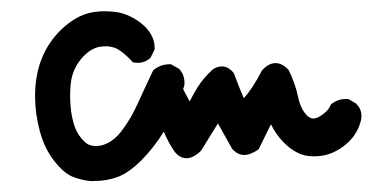

<svg xmlns="http://www.w3.org/2000/svg" viewBox="-20 -173 669 345"><path d="M43 -0.5Q43 -74.7 90.8 -120.6Q113.3 -141.6 135.7 -148.4Q150.9 -152.8 167.5 -152.8Q176.3 -152.8 188.2 -151.4Q200.2 -149.9 212.9 -144Q228 -137.2 240.7 -125Q257.8 -107.4 257.8 -87.9Q257.8 -86.9 257.8 -84L250.5 -69.3L249.5 -68.4Q240.2 -60.1 227.5 -60.1Q224.6 -60.1 218.8 -61Q215.3 -64.9 213.4 -66.9Q196.8 -83.5 185.5 -87.4Q177.7 -89.8 171.1 -89.8Q164.6 -89.8 158.7 -88.9Q144 -85.9 130.9 -72.8Q109.4 -50.8 106.9 -20.5Q106 -10.7 106 -1Q106 8.8 106.9 18.6Q108.4 37.6 114.3 54.7Q120.1 70.8 132.3 82Q140.1 89.4 151.9 89.4Q176.3 89.4 196.8 64.5Q213.9 43 227.3 13.4Q240.7 -16.1 255.4 -46.9Q262.7 -52.7 270 -55.2Q277.3 -57.6 285.2 -57.6H287.1L301.8 -49.3L302.7 -48.3Q311.5 -38.1 311.5 -24.4Q311.5 -20.5 311 -19L309.1 -12.7L320.8 9.3Q327.1 -3.4 335 -16.1Q345.7 -33.2 362.3 -48.3Q370.6 -53.7 378.4 -53.7Q390.1 -53.7 399.9 -42L400.4 -41Q408.7 -18.1 418 3.4Q433.6 -13.2 450.7 -46.4Q451.7 -47.9 452.6 -48.3Q463.4 -59.6 475.1 -59.6Q486.8 -59.6 497.6 -48.3L498.5 -47.4Q510.3 -23.9 515.6 1Q520 22.5 531.7 34.7Q537.6 40 543.5 40Q547.9 40 554.7 36.1Q568.8 27.8 573.7 16.6L574.7 14.6Q586.9 4.9 600.6 4.9Q602.5 4.9 606 4.9L620.1 13.2L620.6 14.2Q629.4 22.5 629.4 35.2Q629.4 39.1 628.9 42Q623.5 65.4 606.9 81.5Q579.6 107.9 544.9 107.9Q540 107.9 534.7 107.4Q511.7 105 489.3 82.5Q475.6 68.4 466.8 50.3L444.8 95.2Q438 100.1 432.6 102.1Q425.8 105.5 418.9 105.5Q406.7 105.5 397 94.2L371.6 48.8L341.3 97.7Q327.6 111.3 315.2 111.3Q302.7 111.3 293.5 99.1Q281.7 82 274.4 63.5Q256.3 92.8 232.9 116.2Q210.9 137.7 191.4 145Q171.9 152.3 147.9 152.3Q143.6 152.3 141.6 152.3Q125 150.4 110.4 144.5Q94.7 138.2 77.4 116.2Q60.1 94.2 51.5 62.5Q43 30.8 43 -0.5Z"/></svg>

Font: Bakudai
Style: Bold
Weight: 700
Version: Version 1.48